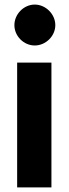

<svg xmlns="http://www.w3.org/2000/svg" viewBox="-20 -820 300 840"><path d="M55 0H205V-546H55ZM43 -710C43 -662 84 -621 132 -621C180 -621 222 -662 222 -710C222 -758 180 -800 132 -800C84 -800 43 -758 43 -710Z"/></svg>

Font: Mluvka ExtraBold
Style: Regular
Weight: 800
Designer: Modified by Jiří Krblich, Original typeface by Gumpita Rahayu
Foundry: Gumpita Rahayu & Jiří Krblich
Version: Version 2.000;Glyphs 3.1.1 (3134)